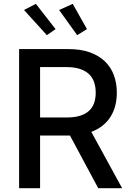

<svg xmlns="http://www.w3.org/2000/svg" viewBox="-20 -984 685 1004"><path d="M79.9 -727.3H339.1Q402.3 -727.3 449.6 -710.4Q496.8 -693.5 528.2 -663.4Q559.7 -633.2 575.3 -591.3Q590.9 -549.4 590.9 -499.3Q590.9 -462.7 582.6 -430.8Q574.2 -398.8 557.5 -372.7Q540.8 -346.6 515.8 -326.7Q490.8 -306.8 457.4 -294.4L618.6 0H493.6L345.9 -275.2H189.6V0H79.9ZM189.6 -369.7H328.8Q369 -369.7 397.7 -378.4Q426.5 -387.1 444.8 -403.8Q463.1 -420.5 471.8 -444.4Q480.5 -468.4 480.5 -499.3Q480.5 -530.2 471.8 -555Q463.1 -579.9 444.6 -597.1Q426.1 -614.3 397 -623.8Q367.9 -633.2 327.4 -633.2H189.6ZM289.1 -931.8 360.4 -963.8 434.7 -831.7 383.5 -800.1ZM105.5 -931.8 167.6 -963.8 270.6 -831.7 225.1 -800.1Z"/></svg>

Font: Cannonade Med
Style: Regular
Weight: 500
Designer: Rasmus Andersson
Foundry: rsms
Version: Version 3.012;git-f93a4a705